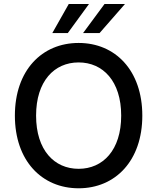

<svg xmlns="http://www.w3.org/2000/svg" viewBox="-20 -958 808 987"><path d="M711.6 -363.6C711.6 -596.2 572.4 -737.2 384.2 -737.2C195.3 -737.2 56.5 -596.2 56.5 -363.6C56.5 -131.4 195.3 9.9 384.2 9.9C572.4 9.9 711.6 -131 711.6 -363.6ZM165.5 -363.6C165.5 -540.8 258.9 -637.1 384.2 -637.1C509.2 -637.1 603 -540.8 603 -363.6C603 -186.4 509.2 -90.2 384.2 -90.2C258.9 -90.2 165.5 -186.4 165.5 -363.6ZM248.9 -788H328.5L437.5 -937.5H333.5ZM407 -788H491.8L622.5 -937.5H517.4Z"/></svg>

Font: Magic Ui Pro Medium
Style: Regular
Weight: 500
Designer: Stefan Endress, Andreas Faust
Version: Version 1.000;FEAKit 1.0